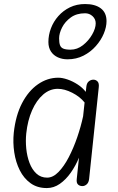

<svg xmlns="http://www.w3.org/2000/svg" viewBox="-20 -946 602 976"><path d="M218 10Q169.5 10 135.2 -14.8Q101 -39.5 80.5 -80.5Q60 -121.5 52.5 -171.2Q45 -221 50 -271Q59.5 -359 92 -421.5Q124.5 -484 172.8 -517.5Q221 -551 276.5 -551Q297 -551 323.2 -542Q349.5 -533 374.5 -516.8Q399.5 -500.5 416 -479L419 -506Q421 -524 431.5 -532.5Q442 -541 454.5 -541Q467 -541 475.8 -532Q484.5 -523 482 -502L433 -36.5Q431 -18 420.8 -9Q410.5 0 399 0Q385 0 376.5 -8.2Q368 -16.5 370 -35L381.5 -144.5Q364.5 -103.5 339.8 -68.2Q315 -33 284.2 -11.5Q253.5 10 218 10ZM113.5 -268Q109.5 -230 113.5 -190.5Q117.5 -151 130.2 -117.5Q143 -84 165.2 -63.5Q187.5 -43 219.5 -43Q249.5 -43 277.5 -71.8Q305.5 -100.5 329.8 -147.2Q354 -194 372.8 -248.8Q391.5 -303.5 402.5 -355L410 -425Q386.5 -454.5 347.2 -474.5Q308 -494.5 273.5 -494.5Q233 -494.5 199.2 -465.2Q165.5 -436 143 -385Q120.5 -334 113.5 -268ZM323 -644.5Q296.5 -644.5 274.2 -654.5Q252 -664.5 239 -684.2Q226 -704 226 -732.5Q226 -768 239 -802.2Q252 -836.5 276.5 -864.2Q301 -892 335.5 -908.8Q370 -925.5 412.5 -925.5Q463.5 -925.5 492.5 -903.5Q521.5 -881.5 521.5 -838.5Q521.5 -808.5 507.5 -775Q493.5 -741.5 467.2 -711.8Q441 -682 404.5 -663.2Q368 -644.5 323 -644.5ZM338.5 -693.5Q372.5 -693.5 401.5 -716.2Q430.5 -739 448.5 -770.5Q466.5 -802 466.5 -827.5Q466.5 -849 450.5 -863.8Q434.5 -878.5 412.5 -878.5Q369 -878.5 339.8 -857.2Q310.5 -836 295.5 -806.2Q280.5 -776.5 280.5 -751Q280.5 -729 285 -716.5Q289.5 -704 302 -698.8Q314.5 -693.5 338.5 -693.5Z"/></svg>

Font: Edu SA Hand Cursive
Style: Regular
Weight: 400
Designer: Tina and Corey Anderson, Eben Sorkin, Mirko Velimirovic
Foundry: Google for Education
Version: Version 2.000